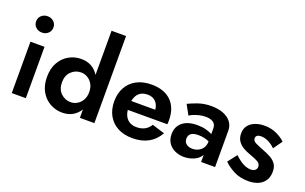

<svg xmlns="http://www.w3.org/2000/svg" viewBox="-90 -1190 2568 1616"><g transform="rotate(20 1194.0 -382.0)"><path d="M58 -638Q58 -670 80.5 -690.5Q103 -711 136 -711Q168 -711 190.5 -690.5Q213 -670 213 -638Q213 -606 190.5 -585.5Q168 -565 136 -565Q103 -565 80.5 -585.5Q58 -606 58 -638ZM72 -460H198V0H72Z M304 -230Q304 -307 335 -360.5Q366 -414 416.5 -442Q467 -470 525 -470Q628 -470 682 -385V-780H812V0H682V-75Q628 10 525 10Q467 10 416.5 -18Q366 -46 335 -99.5Q304 -153 304 -230ZM438 -230Q438 -168 475 -132.5Q512 -97 563 -97Q592 -97 619.5 -112.5Q647 -128 664.5 -158Q682 -188 682 -230Q682 -272 664.5 -302Q647 -332 619.5 -347.5Q592 -363 563 -363Q512 -363 475 -327.5Q438 -292 438 -230Z M1154 10Q1078 10 1022.5 -19.5Q967 -49 936.5 -103Q906 -157 906 -230Q906 -303 936.5 -357Q967 -411 1023 -440.5Q1079 -470 1155 -470Q1269 -470 1331.5 -408.5Q1394 -347 1394 -236Q1394 -213 1392 -201H1038Q1044 -147 1074.5 -118Q1105 -89 1155 -89Q1240 -89 1279 -155L1392 -120Q1319 10 1154 10ZM1153 -379Q1059 -379 1040 -281H1255Q1251 -326 1224 -352.5Q1197 -379 1153 -379Z M1534 -330 1486 -418Q1522 -436 1574 -454Q1626 -472 1690 -472Q1749 -472 1794.5 -455Q1840 -438 1866.5 -405Q1893 -372 1893 -326V0H1768V-63Q1747 -27 1704.5 -8.5Q1662 10 1616 10Q1572 10 1535 -7Q1498 -24 1476 -56.5Q1454 -89 1454 -136Q1454 -203 1501 -242Q1548 -281 1634 -281Q1678 -281 1712 -271.5Q1746 -262 1768 -250V-299Q1768 -337 1743 -354Q1718 -371 1676 -371Q1644 -371 1615 -363.5Q1586 -356 1564.5 -346.5Q1543 -337 1534 -330ZM1584 -143Q1584 -112 1605.5 -95.5Q1627 -79 1660 -79Q1704 -79 1736 -106.5Q1768 -134 1768 -184Q1724 -205 1670 -205Q1625 -205 1604.5 -188.5Q1584 -172 1584 -143Z M2036 -159Q2079 -118 2114.5 -100.5Q2150 -83 2180 -83Q2206 -83 2220 -95Q2234 -107 2234 -126Q2234 -153 2208.5 -168Q2183 -183 2133 -200Q2101 -211 2071 -228Q2041 -245 2021.5 -272.5Q2002 -300 2002 -343Q2002 -384 2024 -412.5Q2046 -441 2083.5 -455.5Q2121 -470 2167 -470Q2225 -470 2273 -448.5Q2321 -427 2354 -395L2297 -315Q2272 -341 2237.5 -358.5Q2203 -376 2170 -376Q2148 -376 2135.5 -367.5Q2123 -359 2123 -342Q2123 -318 2151 -304.5Q2179 -291 2225 -273Q2262 -259 2293.5 -242Q2325 -225 2344 -198.5Q2363 -172 2363 -130Q2363 -61 2318 -22.5Q2273 16 2194 16Q2121 16 2066 -12Q2011 -40 1973 -78Z"/></g></svg>

Font: Jost* Semi
Style: Regular
Weight: 600
Version: Version 3.7